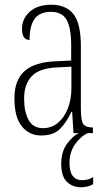

<svg xmlns="http://www.w3.org/2000/svg" viewBox="-20 -563 451 812"><path d="M154 10Q104 10 72.5 -28.5Q41 -67 41 -147Q41 -225 84.5 -263Q128 -301 218 -304L281 -307V-371Q281 -446 261.5 -479.5Q242 -513 195 -513Q149 -513 127 -484Q105 -455 105 -394Q73 -394 73 -441Q73 -484 106 -513.5Q139 -543 197 -543Q259 -543 290.5 -503.5Q322 -464 322 -367V-105Q322 -52 332.5 -38Q343 -24 371 -24H373V0H291L285 -90H282Q262 -47 234.5 -18.5Q207 10 154 10ZM162 -21Q198 -21 225 -43.5Q252 -66 267 -104.5Q282 -143 282 -191V-281L223 -278Q147 -275 114.5 -241Q82 -207 82 -146Q82 -90 101 -55.5Q120 -21 162 -21ZM323 229Q287 229 263 206Q239 183 239 130Q239 77 264.5 43.5Q290 10 314 0H351Q323 12 298.5 45.5Q274 79 274 126Q274 164 288 181.5Q302 199 326 199Q339 199 350 196.5Q361 194 374 186V216Q351 229 323 229Z"/></svg>

Font: Noto Serif Tamil ExtraCondensed ExtraLight
Style: Italic
Weight: 200
Width: 2
Italic angle: -12°
Designer: Indian Type Foundry, Tom Grace, and the Monotype Design Team
Foundry: Monotype Imaging Inc.
Version: Version 2.003; ttfautohint (v1.8.4.7-5d5b)